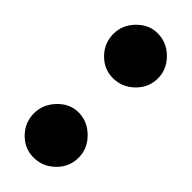

<svg xmlns="http://www.w3.org/2000/svg" viewBox="-39 -873 472 472"><g transform="rotate(-45 197.0 -637.5)"><path d="M-19 -639Q-19 -670 4 -692.5Q27 -715 59 -715Q90 -715 114 -692Q138 -669 138 -639Q138 -608 114.5 -584Q91 -560 59 -560Q27 -560 4 -583.5Q-19 -607 -19 -639ZM257 -639Q257 -670 280 -692.5Q303 -715 335 -715Q366 -715 389.5 -692Q413 -669 413 -639Q413 -607 389.5 -583.5Q366 -560 335 -560Q303 -560 280 -583.5Q257 -607 257 -639Z"/></g></svg>

Font: Mali
Style: Bold
Weight: 700
Designer: Kitiyaporn Chalermlarp | Katatrad Aksorn Co.,Ltd.
Foundry: Cadson Demak Co.,Ltd.
Version: Version 1.000; ttfautohint (v1.6)